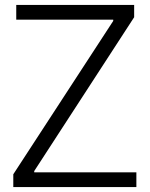

<svg xmlns="http://www.w3.org/2000/svg" viewBox="-20 -760 609 780"><path d="M34 -52 440 -675V-680H46V-740H525V-690L119 -65V-60H534V0H34Z"/></svg>

Font: Plata Sans Light
Style: Regular
Weight: 300
Designer: Pablo Impallari, Andres Torresi, & Cristiano Sobral
Foundry: Pablo Impallari, Andres Torresi, & Cristiano Sobral
Version: Version 1.00;December 28, 2019;FontCreator 12.0.0.2547 64-bi